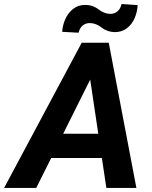

<svg xmlns="http://www.w3.org/2000/svg" viewBox="-71 -920 744 940"><path d="M603 -895Q601.1 -860.8 587.9 -830.6Q574.7 -800.3 550 -781.5Q525.4 -762.7 490.2 -762.7Q453.6 -763.7 425.8 -785.6Q413.1 -795.9 398.2 -801.5Q383.3 -807.1 368.7 -807.1Q349.1 -807.1 334.5 -795.7Q319.8 -784.2 313.5 -759.8L233.4 -764.2Q235.4 -796.9 249 -827.1Q262.7 -857.4 287.4 -876.7Q312 -896 345.7 -896Q383.3 -896 412.1 -873.5Q425.3 -863.3 440.2 -857.7Q455.1 -852.1 469.2 -852.1Q488.8 -852.1 503.4 -863.8Q518.1 -875.5 524.4 -900.4ZM-50.8 0 329.1 -710.9H461.4L596.7 0H449.7L427.7 -146.5H179.7L106.4 0ZM238.3 -265.1H410.2L370.6 -530.3Z"/></svg>

Font: Mardoto
Style: Bold Italic
Weight: 700
Italic angle: -12°
Designer: Christian Robertson, Vahan Hovhannisyan
Foundry: Google
Version: Version 1.000